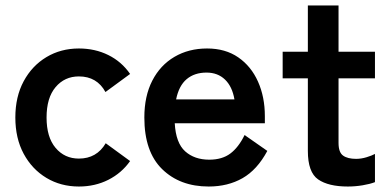

<svg xmlns="http://www.w3.org/2000/svg" viewBox="-20 -670 1417 701"><path d="M268 11Q202 11 149.5 -20.5Q97 -52 66.5 -108.5Q36 -165 36 -241Q36 -317 66.5 -373.5Q97 -430 149.5 -461.5Q202 -493 268 -493Q327 -493 375.5 -469Q424 -445 455 -400L365 -334Q334 -391 268 -391Q216 -391 183 -352Q150 -313 150 -241Q150 -169 183 -130Q216 -91 268 -91Q333 -91 366 -147L455 -82Q424 -38 375.5 -13.5Q327 11 268 11Z M742 11Q637 11 572 -52.5Q507 -116 507 -241Q507 -319 536 -375.5Q565 -432 617 -462.5Q669 -493 736 -493Q803 -493 850 -460.5Q897 -428 922 -372Q947 -316 947 -246V-220H618Q622 -148 656 -117.5Q690 -87 744 -87Q791 -87 821 -109.5Q851 -132 873 -177L956 -119Q919 -50 865.5 -19.5Q812 11 742 11ZM623 -307H836Q828 -354 801.5 -379.5Q775 -405 734 -405Q690 -405 661.5 -381Q633 -357 623 -307Z M1250 11Q1179 11 1141.5 -15Q1104 -41 1104 -119V-384H1012V-481H1104V-650H1216V-481H1349V-384H1216V-148Q1216 -114 1232.5 -102Q1249 -90 1280 -90Q1299 -90 1318.5 -96Q1338 -102 1349 -108V-5Q1331 2 1304 6.5Q1277 11 1250 11Z"/></svg>

Font: Zen Kaku Gothic Antique
Style: Bold
Weight: 700
Designer: Yoshimichi Ohira
Foundry: Positype
Version: Version 1.001